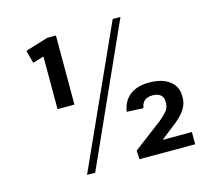

<svg xmlns="http://www.w3.org/2000/svg" viewBox="-103 -827 1033 955"><g transform="rotate(-15 413.5 -350.0)"><path d="M261 -346H174V-641L207 -627L117 -600L99 -666L217 -702H261ZM555 -708H595L273 8H231ZM501 -45 649 -157Q682 -185 692.5 -200.5Q703 -216 703 -236V-244Q703 -266 688.5 -278Q674 -290 648 -290Q622 -290 607 -278Q592 -266 588 -240L503 -244Q511 -298 548 -327Q585 -356 647 -356Q714 -356 752 -327Q790 -298 790 -249V-241Q790 -219 782 -200Q774 -181 758.5 -162.5Q743 -144 721 -127L577 -14L582 -63H790V0H503Z"/></g></svg>

Font: Pathway Extreme Medium
Style: Regular
Weight: 500
Designer: Eduardo Rodriguez Tunni
Foundry: Eduardo Rodriguez Tunni
Version: Version 1.001;gftools[0.9.26]